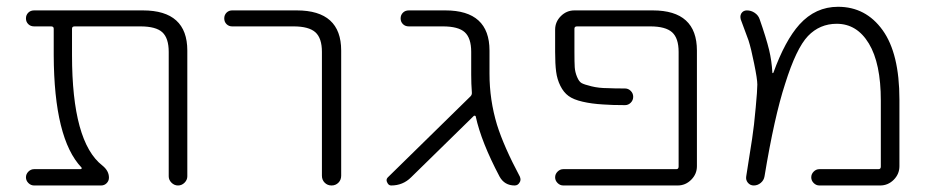

<svg xmlns="http://www.w3.org/2000/svg" viewBox="-20 -576 2776 574"><path d="M540 -48.8Q540 -38.1 531.7 -29.8Q523.4 -21.5 512.2 -21.5Q501 -21.5 492.7 -29.8Q484.4 -38.1 484.4 -48.8V-420.9Q484.4 -461.9 465.3 -479.5Q446.3 -497.1 399.4 -497.1H203.1Q195.3 -497.1 195.3 -490.2V-411.1Q195.3 -151.4 286.1 -81.1Q305.7 -65.4 305.7 -44.9Q305.7 -35.2 298.8 -28.3Q292 -21.5 282.2 -21.5H82Q72.3 -21.5 64.9 -28.8Q57.6 -36.1 57.6 -45.9Q57.6 -55.7 64.9 -63Q72.3 -70.3 82 -70.3H220.7Q223.6 -70.3 224.1 -72.3Q224.6 -74.2 223.6 -75.2Q141.6 -161.1 140.6 -411.1V-490.2Q140.6 -497.1 132.8 -497.1H82Q71.3 -497.1 64.5 -503.9Q57.6 -510.7 57.6 -521Q57.6 -531.2 64.5 -538.1Q71.3 -544.9 82 -544.9H407.2Q540 -544.9 540 -424.8Z M673.8 -497.1Q664.1 -497.1 657.2 -503.9Q650.4 -510.7 650.4 -521Q650.4 -531.2 657.2 -538.1Q664.1 -544.9 673.8 -544.9H867.2Q1000 -544.9 1000 -424.8V-50.8Q1000 -38.1 991.7 -29.8Q983.4 -21.5 971.2 -21.5Q959 -21.5 950.7 -29.8Q942.4 -38.1 942.4 -50.8V-420.9Q942.4 -461.9 922.9 -479.5Q903.3 -497.1 857.4 -497.1Z M1443.4 -355.5Q1443.4 -277.3 1465.8 -203.1Q1486.3 -137.7 1534.2 -47.9Q1536.1 -43 1536.1 -39.1Q1536.1 -34.2 1533.2 -30.3Q1528.3 -21.5 1518.6 -21.5Q1488.3 -21.5 1473.6 -47.9Q1418.9 -151.4 1402.3 -227.5Q1402.3 -229.5 1399.9 -230Q1397.5 -230.5 1396.5 -229.5L1209 -45.9Q1184.6 -21.5 1149.4 -21.5Q1141.6 -21.5 1137.7 -30.3Q1135.7 -34.2 1135.7 -37.1Q1135.7 -42 1139.6 -45.9L1386.7 -288.1Q1391.6 -293 1390.6 -300.8Q1388.7 -325.2 1388.7 -352.5V-420.9Q1388.7 -461.9 1369.6 -479.5Q1350.6 -497.1 1303.7 -497.1H1202.1Q1191.4 -497.1 1184.6 -503.9Q1177.7 -510.7 1177.7 -521Q1177.7 -531.2 1184.6 -538.1Q1191.4 -544.9 1202.1 -544.9H1311.5Q1443.4 -544.9 1443.4 -424.8Z M1931.6 -544.9Q2063.5 -544.9 2063.5 -424.8V-79.1Q2063.5 -55.7 2046.4 -38.6Q2029.3 -21.5 2005.9 -21.5H1664.1Q1654.3 -21.5 1647 -28.8Q1639.6 -36.1 1639.6 -45.9Q1639.6 -55.7 1647 -63Q1654.3 -70.3 1664.1 -70.3H2002Q2008.8 -70.3 2008.8 -78.1V-420.9Q2008.8 -461.9 1989.3 -479.5Q1969.7 -497.1 1923.8 -497.1H1705.1Q1697.3 -497.1 1697.3 -490.2V-420.9Q1697.3 -389.6 1698.2 -375Q1699.2 -360.4 1705.1 -346.2Q1710.9 -332 1718.8 -327.6Q1726.6 -323.2 1748.5 -317.9Q1770.5 -312.5 1796.9 -312.5Q1815.4 -311.5 1848.6 -311.5Q1858.4 -311.5 1865.7 -304.2Q1873 -296.9 1873 -286.6Q1873 -276.4 1865.7 -269Q1858.4 -261.7 1848.6 -261.7Q1808.6 -261.7 1783.2 -263.7Q1749 -265.6 1721.7 -272Q1694.3 -278.3 1679.7 -289.1Q1665 -299.8 1655.3 -319.3Q1645.5 -338.9 1642.6 -361.8Q1639.6 -384.8 1639.6 -420.9V-487.3Q1639.6 -510.7 1656.7 -527.8Q1673.8 -544.9 1697.3 -544.9Z M2429.7 -21.5Q2419.9 -21.5 2412.6 -28.8Q2405.3 -36.1 2405.3 -45.9Q2405.3 -55.7 2412.6 -63Q2419.9 -70.3 2429.7 -70.3H2606.4Q2613.3 -70.3 2613.3 -78.1V-275.4Q2613.3 -386.7 2577.6 -445.8Q2542 -504.9 2481.4 -504.9Q2430.7 -504.9 2395.5 -468.3Q2360.4 -431.6 2327.1 -325.2Q2294.9 -226.6 2265.6 -48.8Q2263.7 -37.1 2254.4 -29.3Q2245.1 -21.5 2233.4 -21.5Q2222.7 -21.5 2215.8 -29.8Q2209 -38.1 2210.9 -48.8Q2223.6 -127.9 2228.5 -161.1Q2234.4 -199.2 2239.3 -254.9Q2244.1 -305.7 2244.1 -323.2Q2244.1 -339.8 2234.4 -386.7Q2225.6 -430.7 2217.8 -455.1Q2210.9 -473.6 2194.3 -518.6Q2193.4 -522.5 2193.4 -525.4Q2193.4 -531.2 2196.3 -536.1Q2202.1 -544.9 2212.9 -544.9Q2225.6 -544.9 2236.3 -537.6Q2247.1 -530.3 2251 -518.6Q2270.5 -462.9 2279.3 -426.8Q2287.1 -394.5 2289.1 -358.4Q2289.1 -357.4 2290 -357.4Q2291 -357.4 2292 -358.4Q2327.1 -455.1 2370.1 -502.9Q2418 -555.7 2485.4 -555.7Q2568.4 -555.7 2618.7 -485.8Q2668.9 -416 2668.9 -278.3V-79.1Q2668.9 -55.7 2651.9 -38.6Q2634.8 -21.5 2611.3 -21.5Z"/></svg>

Font: irohamaru Light
Style: Regular
Weight: 200
Designer: [Source Han Sans]
Ryoko NISHIZUKA  (kana & ideographs); Paul D. Hunt (Latin, Greek & Cyrillic); Wenlong ZHANG  (bopomofo
Version: Version 1.01